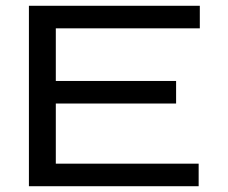

<svg xmlns="http://www.w3.org/2000/svg" viewBox="-20 -644 790 664"><path d="M80 0V-624H671V-546H173V-364H589V-286H173V-78H667V0Z"/></svg>

Font: Inconsolata ExtraExpanded Medium
Style: Regular
Weight: 500
Width: 8
Monospace: yes
Designer: Raph Levien, Cyreal, Brenton Simpson
Foundry: Raph Levien, Cyreal, Google
Version: Version 3.001; ttfautohint (v1.8.2.53-6de2)